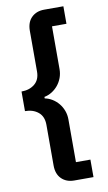

<svg xmlns="http://www.w3.org/2000/svg" viewBox="-98 -808 560 994"><g transform="rotate(-10 181.5 -311.0)"><path d="M209 138Q168 138 142.5 113Q117 88 117 43V-171Q117 -215 89.5 -237.5Q62 -260 20 -260V-363Q62 -363 89.5 -385.5Q117 -408 117 -451V-665Q117 -710 142.5 -735Q168 -760 209 -760H310V-668H234V-443Q234 -419 226 -397.5Q218 -376 204 -359Q190 -342 171.5 -330.5Q153 -319 132 -315V-307Q153 -303 171.5 -291.5Q190 -280 204 -263Q218 -246 226 -224.5Q234 -203 234 -179V46H310V138Z"/></g></svg>

Font: IBM Plex Sans Hebrew SmBld
Style: Regular
Weight: 600
Designer: Mike Abbink, Paul van der Laan, Pieter van Rosmalen, Yanek Iontef
Foundry: Bold Monday
Version: Version 1.3